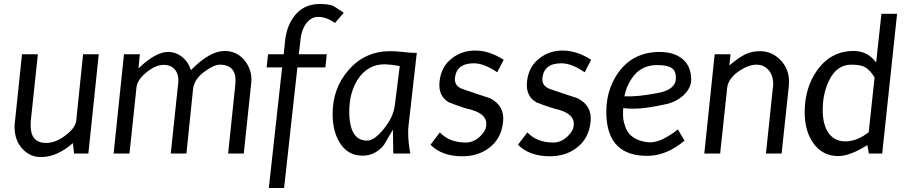

<svg xmlns="http://www.w3.org/2000/svg" viewBox="-20 -766 4520 958"><path d="M420.9 0H349.6L343.8 -51.8Q262.7 18.6 183.6 17.6Q129.9 17.6 92.8 -22.5Q52.7 -64.5 52.7 -133.8Q52.7 -146.5 54.7 -160.2L89.8 -495.1H168.9L133.8 -164.1Q132.8 -152.3 132.8 -140.6Q132.8 -52.7 210 -52.7Q256.8 -52.7 306.6 -90.3Q356.4 -127.9 360.4 -164.1L394.5 -495.1H472.7Z M1118.2 0 1154.3 -345.7Q1164.1 -442.4 1077.1 -443.4Q1048.8 -443.4 1003.9 -411.1Q949.2 -373 943.4 -322.3L910.2 0H832L869.1 -350.6Q874 -396.5 850.6 -420.9Q831.1 -442.4 796.9 -442.4Q755.9 -442.4 710.4 -404.8Q665 -367.2 661.1 -331.1L626 0H546.9L598.6 -495.1H677.7L670.9 -424.8Q755.9 -506.8 819.3 -506.8Q857.4 -506.8 888.7 -481.9Q919.9 -457 932.6 -416Q1026.4 -511.7 1100.6 -511.7Q1165 -511.7 1204.1 -460Q1240.2 -411.1 1233.4 -350.6L1196.3 0Z M1651.4 -651.4Q1608.4 -681.6 1569.3 -681.6Q1534.2 -682.6 1509.8 -651.4Q1482.4 -617.2 1478.5 -557.6Q1478.5 -557.6 1470.7 -495.1H1610.4L1603.5 -429.7H1463.9L1397.5 171.9H1321.3L1387.7 -429.7H1310.5L1317.4 -495.1H1395.5L1402.3 -560.5Q1409.2 -629.9 1443.4 -678.7Q1490.2 -746.1 1575.2 -746.1Q1619.1 -746.1 1642.6 -736.3Q1649.4 -733.4 1695.3 -702.1Z M1974.6 -436.5Q1930.7 -444.3 1899.4 -445.3Q1814.5 -445.3 1765.6 -370.1Q1722.7 -303.7 1722.7 -210Q1722.7 -63.5 1812.5 -64.5Q1847.7 -64.5 1895.5 -123.5Q1943.4 -182.6 1950.2 -242.2ZM2059.6 -502 2018.6 -140.6Q2016.6 -125 2016.6 -105.5Q2016.6 -55.7 2027.3 0H1942.4L1940.4 -119.1Q1918 -82 1896.5 -43.9Q1853.5 10.7 1789.1 10.7Q1712.9 10.7 1672.9 -57.6Q1639.6 -114.3 1639.6 -197.3Q1639.6 -325.2 1718.8 -416Q1800.8 -510.7 1926.8 -510.7Q1959 -510.7 1993.7 -506.3Q2028.3 -502 2059.6 -502Z M2287.1 13.7Q2184.6 13.7 2127.9 -43.9L2174.8 -105.5Q2220.7 -55.7 2302.7 -54.7Q2342.8 -54.7 2375 -85Q2404.3 -112.3 2406.2 -140.6Q2412.1 -193.4 2336.9 -216.8Q2293.9 -226.6 2220.7 -254.9Q2166 -285.2 2172.9 -357.4Q2180.7 -435.5 2237.3 -476.6Q2286.1 -514.6 2354.5 -513.7Q2422.9 -512.7 2493.2 -467.8L2460.9 -405.3Q2395.5 -450.2 2344.7 -450.2Q2257.8 -450.2 2250 -377Q2246.1 -338.9 2284.2 -323.2Q2353.5 -298.8 2423.8 -276.4Q2499 -239.3 2490.2 -159.2Q2482.4 -75.2 2420.9 -28.3Q2365.2 13.7 2287.1 13.7Z M2723.6 13.7Q2621.1 13.7 2564.5 -43.9L2611.3 -105.5Q2657.2 -55.7 2739.3 -54.7Q2779.3 -54.7 2811.5 -85Q2840.8 -112.3 2842.8 -140.6Q2848.6 -193.4 2773.4 -216.8Q2730.5 -226.6 2657.2 -254.9Q2602.5 -285.2 2609.4 -357.4Q2617.2 -435.5 2673.8 -476.6Q2722.7 -514.6 2791 -513.7Q2859.4 -512.7 2929.7 -467.8L2897.5 -405.3Q2832 -450.2 2781.2 -450.2Q2694.3 -450.2 2686.5 -377Q2682.6 -338.9 2720.7 -323.2Q2790 -298.8 2860.4 -276.4Q2935.5 -239.3 2926.8 -159.2Q2918.9 -75.2 2857.4 -28.3Q2801.8 13.7 2723.6 13.7Z M3352.5 -377.9Q3352.5 -413.1 3330.6 -427.2Q3308.6 -441.4 3257.8 -441.4Q3176.8 -441.4 3131.8 -374Q3103.5 -332 3095.7 -285.2Q3161.1 -282.2 3266.6 -302.7Q3353.5 -320.3 3352.5 -377.9ZM3089.8 -226.6Q3087.9 -212.9 3088.9 -186.5Q3089.8 -157.2 3104 -123.5Q3118.2 -89.8 3156.2 -71.3Q3188.5 -56.6 3223.6 -55.7Q3280.3 -55.7 3362.3 -120.1L3395.5 -64.5Q3305.7 11.7 3209 11.7Q3016.6 11.7 3005.9 -183.6Q2999 -311.5 3065.4 -404.3Q3139.6 -506.8 3271.5 -506.8Q3339.8 -506.8 3381.8 -474.6Q3428.7 -438.5 3428.7 -369.1Q3428.7 -325.2 3387.7 -288.1Q3351.6 -256.8 3306.6 -247.1Q3204.1 -223.6 3139.6 -223.6Q3116.2 -223.6 3089.8 -226.6Z M3801.8 0 3835.9 -325.2Q3837.9 -335.9 3837.9 -345.7Q3837.9 -394.5 3810.5 -420.9Q3788.1 -443.4 3754.9 -443.4Q3714.8 -443.4 3667 -411.1Q3613.3 -374 3608.4 -328.1L3573.2 0H3494.1L3545.9 -495.1H3625L3619.1 -439.5Q3668 -480.5 3700.2 -495.6Q3732.4 -510.7 3771.5 -510.7Q3829.1 -510.7 3871.1 -469.7Q3917 -424.8 3917 -358.4Q3917 -348.6 3916 -337.9L3879.9 0Z M4381.8 0H4315.4L4307.6 -42Q4220.7 12.7 4163.1 12.7Q4082 12.7 4036.1 -54.7Q3995.1 -114.3 3995.1 -206.1Q3995.1 -326.2 4055.7 -413.1Q4125 -511.7 4239.3 -511.7Q4309.6 -511.7 4351.6 -454.1L4377.9 -697.3H4456.1ZM4343.8 -379.9Q4320.3 -417 4297.4 -430.2Q4274.4 -443.4 4228.5 -443.4Q4154.3 -443.4 4116.2 -363.3Q4085 -298.8 4085 -216.8Q4085 -147.5 4111.3 -106.4Q4140.6 -61.5 4196.3 -60.5Q4256.8 -60.5 4314.5 -106.4Z"/></svg>

Font: Puritan
Style: Italic
Weight: 400
Version: 2.0a